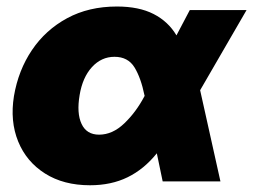

<svg xmlns="http://www.w3.org/2000/svg" viewBox="-20 -546 762 578"><path d="M251 11.7Q171.4 11.7 115.5 -23.7Q59.6 -59.1 34.7 -120.1Q9.8 -181.2 22 -256.8Q35.2 -334.5 76.2 -395.3Q117.2 -456.1 182.1 -491.2Q247.1 -526.4 332 -526.4Q398.4 -526.4 442.6 -503.7Q486.8 -481 511.2 -439.5L551.3 -515.6H722.2L582.5 -274.4L643.6 0H469.7L452.1 -84.5Q413.6 -36.6 364.3 -12.5Q314.9 11.7 251 11.7ZM415.5 -257.3 415 -258.8Q404.3 -311.5 384.8 -343.3Q365.2 -375 324.7 -375Q285.2 -375 256.8 -344Q228.5 -313 219.7 -259.8Q210.4 -205.1 225.6 -172.9Q240.7 -140.6 278.3 -140.6Q318.8 -140.6 354.2 -174.6Q389.6 -208.5 414.6 -255.9Z"/></svg>

Font: Inter Display Black
Style: Italic
Weight: 900
Italic angle: -9.39999°
Designer: Rasmus Andersson
Foundry: rsms
Version: Version 4.000;git-a52131595